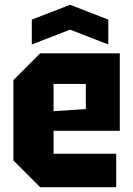

<svg xmlns="http://www.w3.org/2000/svg" viewBox="-20 -783 557 803"><path d="M36 -112V-448L148 -560H481V-236H204V-140H466V0H148ZM204 -318 339 -327V-432H204ZM113 -597V-701L273 -763L433 -701V-597L273 -659Z"/></svg>

Font: Tektur SemiCondensed
Style: Bold
Weight: 700
Width: 4
Designer: Adam Jagosz
Foundry: Adam Jagosz
Version: Version 1.005;gftools[0.9.30]